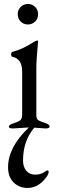

<svg xmlns="http://www.w3.org/2000/svg" viewBox="-20 -634 285 952"><path d="M118.7 -614.3Q139.6 -614.3 154.3 -599.6Q168.9 -585 168.9 -563.5Q168.9 -542 154.3 -527.3Q139.6 -512.7 118.2 -512.7Q96.7 -512.7 82.5 -527.3Q67.9 -542 67.9 -563.5Q67.9 -585 82.5 -599.6Q97.2 -614.3 118.7 -614.3ZM20 195.3Q20 95.7 123 -2L43.9 2.9Q23.9 2.9 23.9 -6.3Q23.9 -15.6 51.8 -24.4Q80.1 -33.2 85 -43Q89.8 -52.7 89.8 -62V-278.8Q89.8 -341.8 43 -352.1Q35.2 -353.5 35.2 -364.3Q35.2 -375 42 -377Q90.8 -389.2 144 -423.8Q168.9 -439 168.9 -429.2Q160.2 -337.4 160.2 -293.9V-62Q160.2 -42 172.9 -36.1Q185.5 -30.3 205.6 -23.4Q226.1 -16.6 226.1 -6.8Q226.1 2.9 206.1 2.9L149.9 -1Q93.8 65.9 94.2 163.1Q94.7 195.3 111.3 213.9Q127.9 232.4 155.8 231.9Q183.6 231.9 204.1 216.3Q211.9 210.9 212.9 210.9Q220.7 210.9 221.2 217.8Q221.2 237.3 189.5 267.6Q157.2 297.9 116.2 297.9Q75.2 297.9 47.4 270.5Q20 243.2 20 195.3Z"/></svg>

Font: EBGaramond
Style: Regular
Weight: 400
Version: Version 000.012g